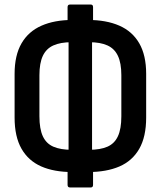

<svg xmlns="http://www.w3.org/2000/svg" viewBox="-20 -751 710 847"><path d="M299 8Q218.4 8 161.8 -16.9Q105.2 -41.8 74.8 -95Q44.4 -148.2 44.4 -232.3V-425.2Q44.4 -506.8 74.8 -559.5Q105.2 -612.2 162.8 -637.6Q220.4 -663 300.5 -663H367.6Q449.2 -663 506.5 -637.8Q563.9 -612.7 594.3 -560Q624.8 -507.3 624.8 -425.2V-232.3Q624.8 -147.7 594.3 -94.5Q563.9 -41.3 506.8 -16.6Q449.7 8 368.6 8ZM295.3 -90.2H373.9Q422.1 -90.2 453.5 -103.7Q485 -117.3 500.1 -149.8Q515.3 -182.2 515.3 -238.2V-419.3Q515.3 -472.7 500.1 -504.7Q485 -536.7 453.8 -550.7Q422.6 -564.8 373.9 -564.8H295.3Q247.1 -564.8 215.6 -550.7Q184.2 -536.7 169 -504.7Q153.9 -472.7 153.9 -419.3V-238.2Q153.9 -182.2 169 -149.8Q184.2 -117.3 215.9 -103.7Q247.5 -90.2 295.3 -90.2ZM288.5 75.9Q278.1 75.9 278.1 64.5V-36.6L282.5 -65.3V-590.2L278.1 -618.4V-719.5Q278.1 -730.9 288.5 -730.9H380.6Q390.5 -730.9 390.5 -719.5V-618.4L386.1 -589.7V-65.3L390.5 -36.6V64.5Q390.5 75.9 380.6 75.9Z"/></svg>

Font: Sofia Sans Condensed
Style: Regular
Weight: 400
Designer: Botio Nikoltchev, Ani Petrova
Foundry: lettersoup
Version: Version 4.100